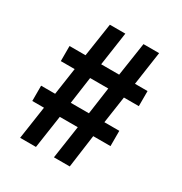

<svg xmlns="http://www.w3.org/2000/svg" viewBox="-162 -807 875 925"><g transform="rotate(30 275.0 -344.0)"><path d="M81 0 108 -183H43V-268H121L143 -418H66V-502H155L183 -688H269L242 -502H342L370 -688H457L430 -502H500V-418H417L395 -268H478V-183H382L357 0H269L296 -183H196L169 0ZM208 -268H309L330 -418H229Z"/></g></svg>

Font: Saira Condensed
Style: Bold
Weight: 700
Width: 3
Designer: Hector Gatti with collaboration of the Omnibus-Type team
Foundry: Omnibus-Type
Version: Version 1.101